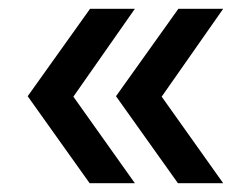

<svg xmlns="http://www.w3.org/2000/svg" viewBox="-20 -508 566 437"><path d="M184 -91 43 -289 185 -488H287L147 -288L287 -91ZM385 -91 244 -289 386 -488H488L348 -288L488 -91Z"/></svg>

Font: Gabarito
Style: Regular
Weight: 400
Designer: Leandro Assis / Alvaro Franca / Felipe Casaprima
Foundry: Naipe Foundry
Version: Version 1.000